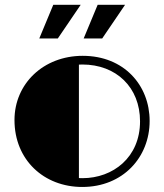

<svg xmlns="http://www.w3.org/2000/svg" viewBox="-20 -760 676 790"><path d="M39.6 -266.1C39.6 -101.6 161.1 9.3 318.4 9.3C485.8 9.3 595.7 -112.8 595.7 -262.2C595.7 -409.2 490.2 -530.3 320.3 -530.3C158.7 -530.3 39.6 -415.5 39.6 -266.1ZM304.7 -27.3V-494.1C309.1 -494.6 314 -494.6 318.8 -494.6C458 -494.6 556.2 -400.9 556.2 -260.7C556.2 -112.3 444.8 -26.9 319.3 -26.9C314.9 -26.9 310.1 -26.9 304.7 -27.3ZM324.2 -601.6H400.4L494.6 -740.2H381.8ZM141.6 -601.6H217.8L312 -740.2H199.2Z"/></svg>

Font: Limelight
Style: Regular
Weight: 400
Designer: Nicole Fally
Foundry: Nicole Fally
Version: Version 1.002